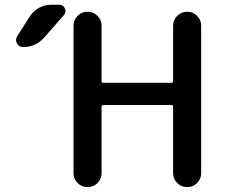

<svg xmlns="http://www.w3.org/2000/svg" viewBox="-20 -803 940 802"><path d="M104.5 -734.4Q119.1 -756.8 142.6 -770Q166 -783.2 193.4 -783.2H227.5Q244.1 -783.2 251 -768.1Q257.8 -752.9 247.1 -740.2L165 -646.5Q129.9 -606.4 76.2 -606.4Q58.6 -606.4 50.8 -622.1Q46.9 -628.9 46.9 -635.7Q46.9 -643.6 51.8 -651.4ZM346.7 -753.9Q370.1 -753.9 387.2 -736.8Q404.3 -719.7 404.3 -696.3V-464.8Q404.3 -457 412.1 -457H695.3Q703.1 -457 703.1 -464.8V-696.3Q703.1 -719.7 720.2 -736.8Q737.3 -753.9 760.7 -753.9H762.7Q786.1 -753.9 803.2 -736.8Q820.3 -719.7 820.3 -696.3V-79.1Q820.3 -55.7 803.2 -38.6Q786.1 -21.5 762.7 -21.5H760.7Q737.3 -21.5 720.2 -38.6Q703.1 -55.7 703.1 -79.1V-357.4Q703.1 -364.3 695.3 -364.3H412.1Q404.3 -364.3 404.3 -357.4V-79.1Q404.3 -55.7 387.2 -38.6Q370.1 -21.5 346.7 -21.5H344.7Q321.3 -21.5 304.2 -38.6Q287.1 -55.7 287.1 -79.1V-696.3Q287.1 -719.7 304.2 -736.8Q321.3 -753.9 344.7 -753.9Z"/></svg>

Font: Gen Jyuu Gothic P Medium
Style: Regular
Weight: 500
Designer: [Source Han Sans]
Ryoko NISHIZUKA  (kana & ideographs); Paul D. Hunt (Latin, Greek & Cyrillic); Wenlong ZHANG  (bopomofo
Version: Version 1.002.20150607